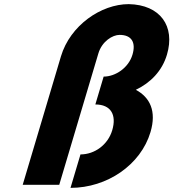

<svg xmlns="http://www.w3.org/2000/svg" viewBox="-20 -895 840 930"><path d="M321.5 15C499.5 15 661.9 -97 708.9 -255C739 -356 707 -423 638 -460C709.1 -494 765.1 -551 788.6 -630C829.7 -768 756.6 -872 603.5 -875C469.5 -875 319.9 -772 275.2 -622L227 -460L186.8 -325L90 0H267L456.4 -636C473.9 -695 525.2 -726 559.2 -726C617.2 -726 639.5 -690 621.6 -630C602.8 -567 540 -524 482 -524L441.8 -389C517.8 -389 545.6 -338 523.6 -264C502.8 -194 438.8 -147 369.8 -147Z"/></svg>

Font: Hussar
Style: BdOblThree
Weight: 700
Foundry: Cannot Into Space Fonts
Version: Version 2.00